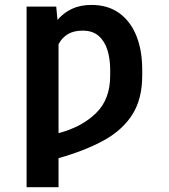

<svg xmlns="http://www.w3.org/2000/svg" viewBox="-20 -573 700 796"><path d="M222.7 203.1H90.2V-545.5H213.1L218.4 -490.4Q243.3 -519.9 278.1 -536.2Q312.9 -552.6 358.7 -552.6Q427.2 -552.6 474.1 -518.8Q521 -485.1 545.3 -424.7Q569.6 -364.3 569.6 -284.4V-259.2Q569.6 -162.6 528.6 -98Q487.6 -33.4 410 9.2Q332.4 51.8 222.7 82.7ZM222.7 -21Q317.8 -45.8 377.3 -103.2Q436.8 -160.5 436.8 -259.2V-284.4Q436.8 -328.1 425.6 -364.9Q414.4 -401.6 389.4 -423.8Q364.3 -446 322.8 -446Q285.2 -446 260.8 -431.1Q236.5 -416.2 222.7 -389.6Z"/></svg>

Font: Linik Sans SemiBold
Style: Regular
Weight: 600
Designer: Rasmus Andersson (font), Cristiano Sobral (main changes)
Foundry: rsms
Version: Version 3.018;June 1, 2022;FontCreator 14.0.0.2814 64-bit; t